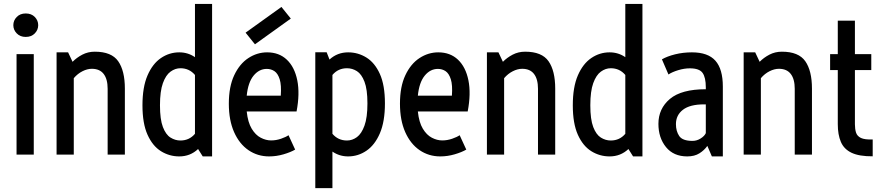

<svg xmlns="http://www.w3.org/2000/svg" viewBox="-20 -798 4566 991"><path d="M112.8 -607.4Q84 -607.4 66.4 -625.7Q48.8 -644 48.8 -668Q48.8 -692.4 66.4 -710.4Q84 -728.5 112.8 -728.5Q142.1 -728.5 159.7 -710.4Q177.2 -692.4 177.2 -668Q177.2 -644 159.7 -625.7Q142.1 -607.4 112.8 -607.4ZM65.4 0V-518.6H154.3V0Z M272 0V-527.8H331.5L354.5 -479Q375.5 -500.5 404.8 -515.9Q434.1 -531.2 469.2 -531.2Q555.7 -531.2 590.1 -481.9Q624.5 -432.6 624.5 -340.8V0H535.6V-339.8Q535.6 -389.6 515.1 -416.3Q494.6 -442.9 454.1 -442.9Q430.7 -442.9 405.8 -430.4Q380.9 -418 360.8 -394.5V0Z M905.3 9.3Q854 9.3 810.8 -17.6Q767.6 -44.4 741.5 -102.5Q715.3 -160.6 715.3 -254.4Q715.3 -348.6 741.5 -408.9Q767.6 -469.2 810.8 -498.5Q854 -527.8 905.3 -527.8Q950.2 -527.8 986.3 -502.9V-777.8H1074.7V9.3H1026.4L1002.4 -28.8Q961.9 9.3 905.3 9.3ZM805.7 -254.4Q805.7 -181.6 820.8 -142.3Q835.9 -103 860.1 -87.9Q884.3 -72.8 911.1 -72.8Q957 -72.8 986.3 -107.4V-411.1Q957 -445.8 911.1 -445.8Q884.3 -445.8 860.1 -428.2Q835.9 -410.6 820.8 -368.9Q805.7 -327.1 805.7 -254.4Z M1369.1 9.3Q1309.6 9.3 1262.5 -22.9Q1215.3 -55.2 1188.2 -116.2Q1161.1 -177.2 1161.1 -262.7Q1161.1 -351.1 1189 -409.9Q1216.8 -468.8 1262 -498.3Q1307.1 -527.8 1358.9 -527.8Q1420.4 -527.8 1460.4 -490Q1500.5 -452.1 1514.4 -383.5Q1528.3 -314.9 1510.7 -222.7H1253.4Q1259.3 -166.5 1279.1 -133.8Q1298.8 -101.1 1325.7 -87.2Q1352.5 -73.2 1379.4 -73.2Q1405.3 -73.2 1430.7 -82Q1456.1 -90.8 1469.2 -100.1L1503.4 -25.9Q1480 -12.2 1443.4 -1.5Q1406.7 9.3 1369.1 9.3ZM1356.9 -442.4Q1317.4 -442.4 1288.8 -407.5Q1260.3 -372.6 1253.4 -304.2H1429.2Q1433.1 -358.9 1423.6 -388.9Q1414.1 -418.9 1396.5 -430.7Q1378.9 -442.4 1356.9 -442.4ZM1295.9 -569.3 1247.6 -629.4 1432.6 -762.2 1481 -702.1Z M1607.4 172.9V-528.3H1666L1680.7 -490.7Q1721.2 -527.8 1776.9 -527.8Q1828.1 -527.8 1871.3 -501Q1914.6 -474.1 1940.7 -416.3Q1966.8 -358.4 1966.8 -264.2Q1966.8 -170.4 1940.7 -109.9Q1914.6 -49.3 1871.3 -20Q1828.1 9.3 1776.9 9.3Q1731.9 9.3 1695.8 -15.6V172.9ZM1771 -445.8Q1725.1 -445.8 1695.8 -411.1V-107.4Q1725.1 -72.8 1771 -72.8Q1798.3 -72.8 1822.3 -90.3Q1846.2 -107.9 1861.3 -149.7Q1876.5 -191.4 1876.5 -264.2Q1876.5 -336.9 1861.3 -376.2Q1846.2 -415.5 1822.3 -430.7Q1798.3 -445.8 1771 -445.8Z M2252.4 9.3Q2192.9 9.3 2145.8 -22.9Q2098.6 -55.2 2071.5 -116.2Q2044.4 -177.2 2044.4 -262.7Q2044.4 -351.1 2072.3 -409.9Q2100.1 -468.8 2145.3 -498.3Q2190.4 -527.8 2242.2 -527.8Q2303.7 -527.8 2343.8 -490Q2383.8 -452.1 2397.7 -383.5Q2411.6 -314.9 2394 -222.7H2136.7Q2142.6 -166.5 2162.4 -133.8Q2182.1 -101.1 2209 -87.2Q2235.8 -73.2 2262.7 -73.2Q2288.6 -73.2 2314 -82Q2339.4 -90.8 2352.5 -100.1L2386.7 -25.9Q2363.3 -12.2 2326.7 -1.5Q2290 9.3 2252.4 9.3ZM2240.2 -442.4Q2200.7 -442.4 2172.1 -407.5Q2143.6 -372.6 2136.7 -304.2H2312.5Q2316.4 -358.9 2306.9 -388.9Q2297.4 -418.9 2279.8 -430.7Q2262.2 -442.4 2240.2 -442.4Z M2493.2 0V-527.8H2552.7L2575.7 -479Q2596.7 -500.5 2626 -515.9Q2655.3 -531.2 2690.4 -531.2Q2776.9 -531.2 2811.3 -481.9Q2845.7 -432.6 2845.7 -340.8V0H2756.8V-339.8Q2756.8 -389.6 2736.3 -416.3Q2715.8 -442.9 2675.3 -442.9Q2651.9 -442.9 2627 -430.4Q2602.1 -418 2582 -394.5V0Z M3126.5 9.3Q3075.2 9.3 3032 -17.6Q2988.8 -44.4 2962.6 -102.5Q2936.5 -160.6 2936.5 -254.4Q2936.5 -348.6 2962.6 -408.9Q2988.8 -469.2 3032 -498.5Q3075.2 -527.8 3126.5 -527.8Q3171.4 -527.8 3207.5 -502.9V-777.8H3295.9V9.3H3247.6L3223.6 -28.8Q3183.1 9.3 3126.5 9.3ZM3026.9 -254.4Q3026.9 -181.6 3042 -142.3Q3057.1 -103 3081.3 -87.9Q3105.5 -72.8 3132.3 -72.8Q3178.2 -72.8 3207.5 -107.4V-411.1Q3178.2 -445.8 3132.3 -445.8Q3105.5 -445.8 3081.3 -428.2Q3057.1 -410.6 3042 -368.9Q3026.9 -327.1 3026.9 -254.4Z M3527.3 9.3Q3456.5 9.3 3417.5 -38.8Q3378.4 -86.9 3378.4 -158.7Q3378.4 -237.3 3437.7 -287.4Q3497.1 -337.4 3623 -337.4V-347.7Q3623 -397.9 3606.4 -421.6Q3589.8 -445.3 3540.5 -445.3Q3511.7 -445.3 3480.5 -435.8Q3449.2 -426.3 3430.2 -413.6L3396.5 -491.7Q3423.3 -507.3 3464.6 -517.6Q3505.9 -527.8 3551.3 -527.8Q3634.3 -527.8 3672.6 -484.6Q3710.9 -441.4 3710.9 -351.1V9.3H3654.3L3630.9 -44.9Q3615.7 -22.9 3590.3 -6.8Q3564.9 9.3 3527.3 9.3ZM3554.2 -70.8Q3576.7 -70.8 3596.4 -83.3Q3616.2 -95.7 3623 -110.8V-259.3H3613.8Q3541 -259.3 3504.9 -231.4Q3468.8 -203.6 3468.8 -157.2Q3468.8 -121.1 3485.8 -95.9Q3502.9 -70.8 3554.2 -70.8Z M3818.4 0V-527.8H3877.9L3900.9 -479Q3921.9 -500.5 3951.2 -515.9Q3980.5 -531.2 4015.6 -531.2Q4102.1 -531.2 4136.5 -481.9Q4170.9 -432.6 4170.9 -340.8V0H4082V-339.8Q4082 -389.6 4061.5 -416.3Q4041 -442.9 4000.5 -442.9Q3977.1 -442.9 3952.1 -430.4Q3927.2 -418 3907.2 -394.5V0Z M4484.4 8.8Q4414.6 9.3 4375.2 -9.5Q4335.9 -28.3 4320.1 -65.7Q4304.2 -103 4304.2 -157.2V-436.5H4264.6V-518.6H4304.2V-691.4H4392.6V-518.6H4477.1V-436.5H4392.6V-156.2Q4392.6 -131.8 4398.4 -113.5Q4404.3 -95.2 4423.8 -85.9Q4443.4 -76.7 4484.4 -78.1Z"/></svg>

Font: Voltaire
Style: Regular
Weight: 400
Designer: Yvonne Schüttler, Eben Sorkin, Emma Marichal
Foundry: Sorkin Type Co.
Version: Version 1.010; ttfautohint (v1.8.4.7-5d5b)